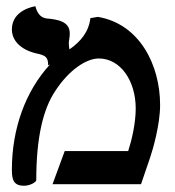

<svg xmlns="http://www.w3.org/2000/svg" viewBox="-20 -589 560 614"><path d="M269 -531C264 -487 238 -456 202 -431C201 -437 200 -445 200 -452C200 -457 201 -461 202 -465L201 -464C203 -470 203 -476 203 -483C203 -521 163 -527 129 -530C118 -532 102 -536 93 -569C93 -569 18 -559 18 -495C18 -460 45 -430 97 -418C126 -412 134 -406 134 -380L140 -383C61 -297 18 -177 18 -46C18 -15 23 5 57 5C77 5 96 -7 96 -13C96 -147 117 -240 158 -300C200 -364 255 -402 296 -402C365 -402 414 -331 414 -242C414 -194 401 -140 390 -106H187L148 0H431C440 -27 451 -58 460 -85C469 -111 492 -191 492 -253C492 -383 425 -513 293 -535Z"/></svg>

Font: Libertinus Serif
Style: Bold
Weight: 700
Designer: Philipp H. Poll, Khaled Hosny
Foundry: Caleb Maclennan
Version: Version 7.050;RELEASE